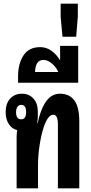

<svg xmlns="http://www.w3.org/2000/svg" viewBox="-20 -1031 500 1051"><path d="M71 0V-280Q71 -298 74 -319Q46 -325 28.5 -351.5Q11 -378 11 -417Q11 -464 35.5 -491Q60 -518 100 -518Q139 -518 163 -491.5Q187 -465 187 -421V-397Q187 -388 186.5 -381.5Q186 -375 184 -356H186Q200 -423 225 -465Q257 -518 308 -518Q360 -518 387 -481.5Q414 -445 414 -367V0H297V-350Q297 -403 272 -403Q242 -403 219 -334Q205 -291 196.5 -234.5Q188 -178 188 -124V0ZM96 -378Q123 -378 123 -417Q123 -457 96 -457Q83 -457 75.5 -446Q68 -435 68 -417Q68 -378 96 -378Z M79 -578V-615Q79 -682 108.5 -727.5Q138 -773 200 -773Q233 -773 260.5 -754Q288 -735 308 -702H309V-780H408V-578ZM172 -637H299Q288 -663 264.5 -683Q241 -703 218 -703Q193 -703 182.5 -683.5Q172 -664 172 -637Z M322 -830 312 -940V-1011H406V-940L397 -830Z"/></svg>

Font: Noto Sans Thai Looped UI Condensed
Style: Bold
Weight: 700
Width: 3
Designer: Cadson Demak Team
Foundry: Cadson Demak Co., Ltd.
Version: Version 1.000